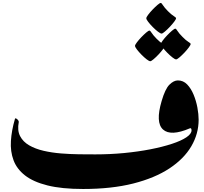

<svg xmlns="http://www.w3.org/2000/svg" viewBox="-20 -1254 1356 1279"><path d="M1255.9 -385.7Q1255.9 -392.6 1253.4 -397.2Q1251 -401.9 1244.1 -398.9Q1117.2 -344.7 1065.9 -391.4Q1014.6 -438 1056.6 -580.6Q1080.1 -661.6 1108.6 -689.9Q1137.2 -718.3 1165 -718.3Q1200.7 -718.3 1226.6 -691.7Q1252.4 -665 1269.5 -623.8Q1286.6 -582.5 1294.9 -537.8Q1303.2 -493.2 1303.2 -456.5Q1303.2 -362.8 1254.4 -279.5Q1205.6 -196.3 1108.9 -132.3Q1012.2 -68.4 868.2 -31.7Q724.1 4.9 533.7 4.9Q391.1 4.9 296.4 -18.8Q201.7 -42.5 146.7 -85.4Q91.8 -128.4 70.1 -186.8Q48.3 -245.1 52.7 -315.2Q57.1 -385.3 79.6 -461.9Q81.5 -467.8 88.1 -464.4Q94.7 -460.9 100.3 -453.9Q106 -446.8 105 -440.9Q94.2 -385.3 113.8 -347.4Q133.3 -309.6 174.3 -285.9Q215.3 -262.2 270.3 -249.5Q325.2 -236.8 386.2 -231.9Q447.3 -227.1 506.6 -226.3Q565.9 -225.6 615.2 -225.6Q713.4 -225.6 807.1 -234.6Q900.9 -243.7 981.9 -259.5Q1063 -275.4 1124.8 -295.7Q1186.5 -315.9 1221.2 -339.1Q1255.9 -362.3 1255.9 -385.7ZM1077.6 -948.7Q1077.6 -942.4 1065.4 -925.8Q1053.2 -909.2 1035.9 -890.9Q1018.6 -872.6 1002.9 -859.4Q987.3 -846.2 981 -846.2Q973.1 -846.2 956.8 -858.9Q940.4 -871.6 922.6 -889.6Q904.8 -907.7 892.1 -924.3Q879.4 -940.9 879.4 -948.7Q879.4 -955.1 891.6 -971.4Q903.8 -987.8 921.1 -1005.9Q938.5 -1023.9 953.9 -1037.1Q969.2 -1050.3 975.6 -1050.3Q981 -1050.3 990.2 -1035.2Q999.5 -1020 1023.4 -995.6Q1046.9 -972.2 1062.3 -962.9Q1077.6 -953.6 1077.6 -948.7ZM1250 -960.9Q1250 -954.6 1237.8 -938Q1225.6 -921.4 1208.3 -903.1Q1190.9 -884.8 1175.3 -871.6Q1159.7 -858.4 1153.3 -858.4Q1145.5 -858.4 1129.2 -871.1Q1112.8 -883.8 1095 -901.9Q1077.1 -919.9 1064.5 -936.5Q1051.8 -953.1 1051.8 -960.9Q1051.8 -967.8 1064 -984.1Q1076.2 -1000.5 1093.5 -1018.6Q1110.8 -1036.6 1126.2 -1049.8Q1141.6 -1063 1147.9 -1063Q1153.3 -1063 1162.6 -1047.6Q1171.9 -1032.2 1195.8 -1008.3Q1219.2 -984.4 1234.6 -975.3Q1250 -966.3 1250 -960.9ZM1152.8 -1132.3Q1152.8 -1126 1140.6 -1109.6Q1128.4 -1093.3 1111.1 -1075Q1093.8 -1056.6 1078.1 -1043.5Q1062.5 -1030.3 1056.6 -1030.3Q1048.8 -1030.3 1032.2 -1043Q1015.6 -1055.7 997.8 -1073.7Q980 -1091.8 967.3 -1108.2Q954.6 -1124.5 954.6 -1132.3Q954.6 -1139.2 966.8 -1155.5Q979 -1171.9 996.3 -1189.9Q1013.7 -1208 1029.1 -1221.2Q1044.4 -1234.4 1050.8 -1234.4Q1056.2 -1234.4 1065.4 -1219.2Q1074.7 -1204.1 1098.6 -1179.7Q1122.1 -1156.2 1137.5 -1147Q1152.8 -1137.7 1152.8 -1132.3Z"/></svg>

Font: Awami Nastaliq
Style: Bold
Weight: 700
Designer: Peter Martin, SIL International
Foundry: SIL International
Version: Version 3.100